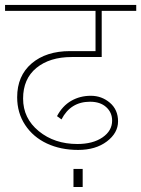

<svg xmlns="http://www.w3.org/2000/svg" viewBox="-35 -642 569 774"><path d="M298.3 39.1V111.8H261.2V39.1ZM34.2 -250Q34.2 -336.4 92.5 -386.2Q150.9 -436 247.6 -436H350.1V-598.1H-14.6V-622.1H514.2V-598.1H375V-412.1H253.9Q165.5 -412.1 111.8 -368.2Q58.1 -324.2 58.1 -244.6Q58.1 -165 121.3 -113.3Q184.6 -61.5 276.9 -61.5Q339.4 -61.5 378.2 -88.1Q417 -114.7 417 -155.8Q417 -188.5 393.1 -210.2Q369.1 -231.9 328.1 -231.9Q249.5 -231.9 212.9 -160.6L194.8 -173.8Q216.8 -215.3 252.2 -235.6Q287.6 -255.9 331.3 -255.9Q375 -255.9 408 -227.8Q440.9 -199.7 440.9 -152.8Q440.9 -106 395.8 -71.8Q350.6 -37.6 280 -37.6Q209.5 -37.6 154.1 -63.5Q98.6 -89.4 66.4 -138.2Q34.2 -187 34.2 -250Z"/></svg>

Font: Yantramanav Thin
Style: Regular
Weight: 250
Version: Version 1.001;PS 1.0;hotconv 1.0.72;makeotf.lib2.5.5900; ttf